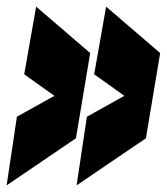

<svg xmlns="http://www.w3.org/2000/svg" viewBox="-51 -558 503 579"><path d="M0 -206 113 -269 22 -334 58 -538 221 -398 178 -141 -31 1ZM211 -206 324 -269 233 -334 269 -538 432 -398 389 -141 180 1Z"/></svg>

Font: Georama ExtraCondensed ExtraBold
Style: Italic
Weight: 800
Width: 2
Italic angle: -9°
Designer: Jean-Baptiste Levee
Foundry: Production Type
Version: Version 1.000